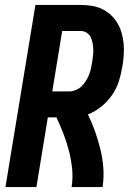

<svg xmlns="http://www.w3.org/2000/svg" viewBox="-20 -755 540 775"><path d="M2 0 123 -735H305Q328 -735 350.5 -731.5Q373 -728 392.5 -718.5Q412 -709 427.5 -694.5Q443 -680 454 -661.5Q465 -643 471 -622Q477 -601 479 -578.5Q481 -556 479.5 -533Q478 -510 474 -487Q469 -457 460 -428Q451 -399 433 -372.5Q415 -346 390 -325.5Q365 -305 335 -293Q351 -260 363.5 -225Q376 -190 385 -153.5Q394 -117 397 -78.5Q400 -40 394 0H269Q275 -38 271 -75Q267 -112 258 -147Q249 -182 236 -215.5Q223 -249 208 -281H173L127 0ZM191 -386H259Q272 -386 285 -391Q298 -396 308.5 -406Q319 -416 326.5 -428Q334 -440 339 -452.5Q344 -465 347 -478Q350 -491 352 -504Q354 -517 355.5 -530.5Q357 -544 356.5 -557Q356 -570 353.5 -582.5Q351 -595 345.5 -606Q340 -617 329 -623.5Q318 -630 305 -630H231Z"/></svg>

Font: Iosevka Term Curly Extrabold
Style: Italic
Weight: 800
Italic angle: -9°
Designer: Belleve Invis
Foundry: Belleve Invis
Version: Version 32.3.0